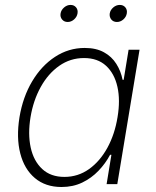

<svg xmlns="http://www.w3.org/2000/svg" viewBox="-20 -748 632 780"><path d="M230 11.7Q164.6 11.7 121.6 -24.7Q78.6 -61 62.3 -125Q45.9 -189 59.1 -271.5Q72.8 -354 110.6 -417.5Q148.4 -481 203.6 -517.1Q258.8 -553.2 324.2 -553.2Q370.6 -553.2 402.3 -535.6Q434.1 -518.1 452.6 -488.5Q471.2 -459 478 -423.8H482.4L502.4 -545.9H546.9L456.5 0H413.1L432.6 -119.1H427.2Q408.7 -84 380.1 -54.2Q351.6 -24.4 314 -6.3Q276.4 11.7 230 11.7ZM241.7 -29.3Q296.9 -29.3 341.6 -61Q386.2 -92.8 416.3 -147.7Q446.3 -202.6 457.5 -272Q469.2 -341.3 457 -395.5Q444.8 -449.7 410.6 -481Q376.5 -512.2 321.3 -512.2Q265.6 -512.2 220.5 -480.5Q175.3 -448.7 145.3 -394.3Q115.2 -339.8 104 -272Q92.8 -203.6 104.7 -148.7Q116.7 -93.8 151.4 -61.5Q186 -29.3 241.7 -29.3ZM455.1 -658.7Q440.4 -658.7 432.1 -668.9Q423.8 -679.2 425.8 -693.4Q428.2 -707.5 440.2 -717.8Q452.1 -728 466.8 -728Q481 -728 489.3 -718Q497.6 -708 495.1 -693.4Q492.7 -679.2 481 -668.9Q469.2 -658.7 455.1 -658.7ZM254.9 -658.7Q240.7 -658.7 232.2 -668.9Q223.6 -679.2 226.1 -693.4Q228.5 -707.5 240.5 -717.8Q252.4 -728 266.6 -728Q280.8 -728 289.1 -718Q297.4 -708 294.9 -693.4Q292.5 -679.2 280.8 -668.9Q269 -658.7 254.9 -658.7Z"/></svg>

Font: Inter ExtraLight
Style: Italic
Weight: 250
Italic angle: -9.3988°
Designer: Rasmus Andersson
Foundry: rsms
Version: Version 4.001;git-66647c0bb